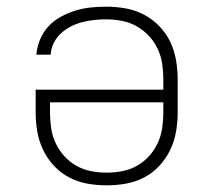

<svg xmlns="http://www.w3.org/2000/svg" viewBox="-20 -548 640 576"><path d="M300 8Q271 8 242.5 3Q214 -2 188 -15.5Q162 -29 142 -50.5Q122 -72 109.5 -98Q97 -124 92 -152.5Q87 -181 87 -210V-279H470V-310Q470 -334 466.5 -357Q463 -380 453 -401.5Q443 -423 426.5 -440.5Q410 -458 389.5 -469.5Q369 -481 345.5 -485.5Q322 -490 298 -490Q280 -490 262 -488Q244 -486 226.5 -481.5Q209 -477 192.5 -468.5Q176 -460 162.5 -447.5Q149 -435 141 -418.5Q133 -402 132 -384H89Q91 -407 100 -429Q109 -451 125 -468.5Q141 -486 162 -497.5Q183 -509 205.5 -516Q228 -523 251.5 -525.5Q275 -528 298 -528Q327 -528 356 -523Q385 -518 411 -504.5Q437 -491 457.5 -470Q478 -449 490.5 -423Q503 -397 508 -368Q513 -339 513 -310V-210Q513 -181 508 -152.5Q503 -124 490.5 -98Q478 -72 458 -50.5Q438 -29 412 -15.5Q386 -2 357.5 3Q329 8 300 8ZM300 -30Q323 -30 346.5 -34.5Q370 -39 390.5 -50.5Q411 -62 427 -79.5Q443 -97 453 -118.5Q463 -140 466.5 -163.5Q470 -187 470 -210V-241H130V-210Q130 -187 133.5 -163.5Q137 -140 147 -118.5Q157 -97 173 -79.5Q189 -62 209.5 -50.5Q230 -39 253.5 -34.5Q277 -30 300 -30Z"/></svg>

Font: Zed Sans Extralight Extended
Style: Regular
Weight: 200
Width: 7
Designer: Belleve Invis
Foundry: Belleve Invis
Version: Version 1.0.0; ttfautohint (v1.8.4)